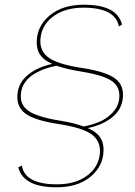

<svg xmlns="http://www.w3.org/2000/svg" viewBox="-20 -690 575 820"><path d="M338.9 -669.9Q480.5 -669.9 501 -585L487.8 -577.1Q472.2 -657.2 336.9 -657.2Q259.8 -657.2 210.4 -622.1Q161.1 -586.9 153.8 -532.2Q145.5 -476.6 184.3 -446.3Q223.1 -416 329.1 -399.9Q434.6 -383.8 473.4 -353.5Q512.2 -323.2 503.9 -266.1Q497.6 -218.8 456.5 -187Q415.5 -155.3 355 -143.1Q396 -125 411.1 -97.7Q426.3 -70.3 420.9 -28.8Q412.1 30.8 359.4 70.3Q306.6 109.9 221.2 109.9Q80.1 109.9 58.1 24.9L73.2 17.1Q86.9 97.2 223.1 97.2Q300.3 97.2 349.4 62Q398.4 26.9 405.8 -27.8Q413.1 -83.5 374.5 -113.8Q335.9 -144 231 -160.2Q125 -176.3 86.4 -206.5Q47.9 -236.8 55.2 -293.9Q62 -341.3 102.5 -372.8Q143.1 -404.3 203.1 -417Q162.6 -435.1 147.7 -462.2Q132.8 -489.3 138.2 -530.8Q147 -590.3 200.2 -630.1Q253.4 -669.9 338.9 -669.9ZM69.8 -293.9Q63 -244.6 99.9 -217.8Q136.7 -190.9 235.8 -174.8Q298.8 -164.6 336.9 -149.9Q374 -156.7 405 -169.9Q436 -183.1 460.2 -208.3Q484.4 -233.4 488.8 -266.1Q495.6 -315.9 459.7 -342.5Q423.8 -369.1 324.2 -384.8Q267.6 -394 221.2 -409.2Q194.3 -404.3 169.9 -395.3Q145.5 -386.2 123.5 -372.6Q101.6 -358.9 87.2 -338.6Q72.8 -318.4 69.8 -293.9Z"/></svg>

Font: Human Sans Thin
Style: Italic
Weight: 100
Italic angle: -8°
Designer: Tim Radville
Foundry: Continuum
Version: Version 1.000;FEAKit 1.0